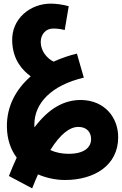

<svg xmlns="http://www.w3.org/2000/svg" viewBox="-20 -751 670 1056"><path d="M157 285C168 257 178 232 189 208C235 228 287 239 338 239C498 239 630 159 630 4C630 -106 555 -198 429 -201C331 -203 246 -152 170 -51C169 -56 169 -61 169 -66C169 -184 263 -282 441 -324L403 -456C360 -446 316 -431 275 -412C239 -429 204 -470 204 -520C204 -560 230 -594 272 -594C293 -594 311 -592 336 -586L358 -717C324 -726 290 -731 259 -731C146 -731 43 -648 47 -525C50 -419 106 -363 149 -331C70 -262 16 -169 18 -52C19 16 39 72 72 116C57 148 43 181 29 217ZM411 -53C455 -53 481 -26 481 14C481 58 446 95 357 95C323 95 288 89 257 74C313 -16 365 -53 411 -53Z"/></svg>

Font: Noto Sans Arabic UI XCn XBd
Style: Regular
Weight: 800
Width: 2
Designer: Monotype Design Team, Nadine Chahine and Nizar Qandah
Foundry: Monotype Imaging Inc.
Version: Version 2.010